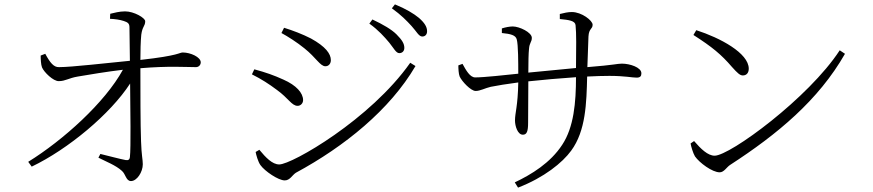

<svg xmlns="http://www.w3.org/2000/svg" viewBox="-20 -816 3990 878"><path d="M125 -54C292 -134 485 -295 575 -434C576 -315 579 -141 574 -97C573 -87 567 -82 555 -84C528 -89 477 -103 439 -112L430 -95C463 -78 510 -60 537 -35C555 -20 556 12 579 12C606 12 633 -29 633 -65C633 -87 627 -105 625 -170C622 -243 622 -409 622 -504C752 -515 830 -509 876 -509C889 -509 898 -519 898 -531C898 -555 851 -576 816 -576C799 -576 802 -562 622 -542C622 -580 623 -628 626 -657C631 -696 644 -696 644 -719C644 -734 593 -764 552 -764C526 -764 501 -757 484 -753L483 -730C506 -729 528 -726 546 -720C564 -714 572 -709 572 -691L574 -538C469 -528 308 -509 250 -509C226 -508 209 -529 187 -570L166 -562C166 -547 167 -521 172 -508C181 -486 224 -444 249 -445C279 -445 294 -459 336 -466C389 -475 466 -488 542 -497C460 -347 269 -175 109 -76Z M1760 -621C1781 -595 1791 -573 1806 -573C1819 -573 1829 -582 1829 -597C1829 -616 1819 -633 1793 -659C1771 -681 1732 -704 1683 -727L1669 -708C1711 -678 1738 -647 1760 -621ZM1862 -697C1885 -672 1895 -649 1911 -649C1924 -649 1933 -658 1933 -673C1933 -693 1922 -711 1896 -734C1872 -754 1835 -776 1786 -796L1772 -778C1815 -747 1839 -722 1862 -697ZM1267 -665C1295 -650 1339 -622 1372 -595C1425 -553 1444 -513 1468 -513C1484 -513 1493 -526 1493 -541C1493 -570 1469 -603 1402 -640C1363 -660 1318 -677 1279 -689ZM1856 -529C1674 -270 1315 -64 1257 -64C1225 -64 1195 -96 1166 -131L1149 -121C1151 -109 1160 -76 1171 -61C1191 -33 1253 9 1282 9C1306 9 1316 -15 1333 -26C1555 -146 1763 -314 1880 -514ZM1132 -476C1176 -454 1210 -432 1246 -405C1299 -367 1314 -332 1341 -332C1355 -332 1366 -344 1366 -358C1366 -391 1335 -426 1276 -452C1232 -472 1195 -485 1143 -499Z M2076 -517C2076 -503 2077 -478 2082 -466C2092 -444 2133 -400 2155 -400C2176 -400 2198 -413 2224 -419C2255 -425 2296 -432 2350 -439C2348 -329 2335 -301 2335 -265C2335 -240 2347 -200 2371 -200C2389 -200 2395 -215 2395 -255L2396 -444C2461 -451 2540 -458 2614 -463C2614 -347 2604 -234 2551 -154C2497 -71 2410 -18 2334 18L2349 42C2468 -4 2552 -72 2592 -127C2659 -218 2662 -345 2665 -466C2703 -468 2738 -469 2767 -469C2837 -469 2871 -461 2891 -461C2908 -461 2913 -468 2913 -481C2913 -508 2860 -525 2824 -525C2802 -525 2792 -519 2666 -509L2671 -649C2673 -687 2690 -682 2690 -703C2690 -722 2640 -761 2595 -761C2578 -761 2559 -757 2540 -752V-729C2582 -725 2610 -721 2612 -701C2616 -663 2615 -600 2614 -505L2396 -484C2396 -532 2397 -574 2399 -591C2401 -622 2412 -623 2412 -643C2412 -668 2355 -695 2325 -695C2310 -695 2290 -691 2275 -686V-665C2316 -661 2338 -655 2343 -636C2350 -612 2350 -527 2350 -479C2292 -473 2193 -462 2153 -462C2129 -462 2111 -495 2095 -524Z M3164 -678 3151 -656C3237 -601 3278 -567 3327 -510C3353 -481 3364 -471 3377 -471C3393 -471 3404 -482 3404 -502C3404 -573 3273 -643 3164 -678ZM3820 -586C3678 -368 3318 -104 3248 -104C3217 -104 3185 -135 3154 -171L3138 -160C3140 -147 3149 -116 3158 -101C3178 -72 3237 -28 3271 -28C3291 -28 3303 -52 3319 -62C3535 -202 3723 -358 3844 -570Z"/></svg>

Font: Noto Serif CJK SC Light
Style: Regular
Weight: 300
Designer: Ryoko NISHIZUKA 西塚涼子 (kana & ideographs); Frank Grießhammer (Latin, Greek & Cyrillic); Wenlong ZHANG 张文龙 (bopomofo); San
Foundry: Adobe
Version: Version 2.001;hotconv 1.1.0;makeotfexe 2.6.0